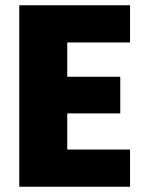

<svg xmlns="http://www.w3.org/2000/svg" viewBox="-20 -708 556 728"><path d="M53 0V-688H473V-547H235V-417H436V-278H235V-141H473V0Z"/></svg>

Font: Saira SemiCondensed ExtraBold
Style: Regular
Weight: 800
Width: 4
Designer: Hector Gatti with collaboration of the Omnibus-Type team
Foundry: Omnibus-Type
Version: Version 1.101